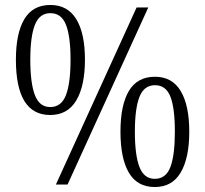

<svg xmlns="http://www.w3.org/2000/svg" viewBox="-20 -743 826 773"><path d="M44 -503Q44 -609 78 -666Q112 -723 183 -723Q252 -723 287 -666Q322 -609 322 -503Q322 -397 287 -338.5Q252 -280 182 -280Q44 -280 44 -503ZM530 -713H577L252 0H205ZM264 -503Q264 -597 245.5 -643.5Q227 -690 183 -690Q139 -690 120.5 -643Q102 -596 102 -503Q102 -408 120.5 -360Q139 -312 182 -312Q227 -312 245.5 -360Q264 -408 264 -503ZM465 -213Q465 -320 499 -377Q533 -434 604 -434Q673 -434 707.5 -376.5Q742 -319 742 -213Q742 -107 707.5 -48.5Q673 10 603 10Q533 10 499 -47.5Q465 -105 465 -213ZM684 -213Q684 -308 666 -354Q648 -400 604 -400Q560 -400 541.5 -353Q523 -306 523 -213Q523 -118 541.5 -70.5Q560 -23 603 -23Q648 -23 666 -70.5Q684 -118 684 -213Z"/></svg>

Font: Noto Serif NarrowLight
Style: Regular
Weight: 300
Width: 4
Designer: Monotype Design Team
Foundry: Monotype Imaging Inc.
Version: Version 1.001